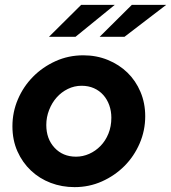

<svg xmlns="http://www.w3.org/2000/svg" viewBox="-20 -758 702 788"><path d="M31 0ZM31 -240Q31 -298 53.5 -350.5Q76 -403 115.5 -443Q155 -483 208 -507Q261 -531 322 -531Q376 -531 422.5 -512Q469 -493 503 -460Q537 -427 556.5 -381Q576 -335 576 -281Q576 -222 553 -169Q530 -116 490.5 -76.5Q451 -37 398.5 -13.5Q346 10 286 10Q234 10 188 -7.5Q142 -25 107 -58Q72 -91 51.5 -137Q31 -183 31 -240ZM292 -115Q320 -115 346 -126.5Q372 -138 392.5 -159Q413 -180 425 -209.5Q437 -239 437 -275Q437 -302 428.5 -326Q420 -350 404 -368Q388 -386 365.5 -396Q343 -406 315 -406Q285 -406 258.5 -393Q232 -380 212.5 -358Q193 -336 181.5 -306.5Q170 -277 170 -245Q170 -188 204 -151.5Q238 -115 292 -115ZM313 -738H451L290 -607H181ZM521 -738H662L491 -607H389Z"/></svg>

Font: Rosa Sans
Style: Bold Italic
Weight: 700
Italic angle: -12°
Designer: Pentagram / MCKL
Foundry: Pentagram / MCKL
Version: Version 1.005;September 16, 2019;FontCreator 11.5.0.2425 64-